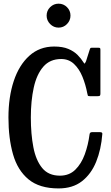

<svg xmlns="http://www.w3.org/2000/svg" viewBox="-20 -1015 602 1046"><path d="M26 -375Q26 -486.5 55 -573.8Q84 -661 139.8 -711.2Q195.5 -761.5 275 -761.5Q321.5 -761.5 352.2 -748.5Q383 -735.5 402.8 -715.5Q422.5 -695.5 436 -673.5Q440 -666.5 442.5 -669.8Q445 -673 448.5 -681L469 -745.5Q471 -751 472.5 -753Q474 -755 482 -755H515Q523 -755 525 -752.8Q527 -750.5 527 -743V-505Q527 -496 524 -493.5Q521 -491 511.5 -491H470Q459.5 -491 458.5 -494.5Q457.5 -498 455.5 -506.5Q446.5 -554.5 429 -597.2Q411.5 -640 383 -666.8Q354.5 -693.5 313.5 -693.5Q252 -693.5 215.8 -651.5Q179.5 -609.5 163.8 -537.5Q148 -465.5 148 -375Q148 -284.5 161.8 -213Q175.5 -141.5 209.8 -99.8Q244 -58 306.5 -58Q357 -58 390 -90.2Q423 -122.5 441.8 -174Q460.5 -225.5 468 -283.5Q469.5 -295 481 -295H525Q538.5 -295 537.5 -285.5Q531 -200.5 503.8 -133.5Q476.5 -66.5 426.2 -27.5Q376 11.5 299 11.5Q195 11.5 135.2 -38Q75.5 -87.5 50.8 -174.8Q26 -262 26 -375ZM299 -864.5Q272.5 -864.5 253.2 -884Q234 -903.5 234 -930Q234 -957 253.2 -976Q272.5 -995 299 -995Q326 -995 345 -976Q364 -957 364 -930Q364 -903.5 345 -884Q326 -864.5 299 -864.5Z"/></svg>

Font: Besley* Condensed Medium
Style: Regular
Weight: 500
Width: 3
Designer: Owen Earl
Foundry: indestructible type*
Version: Version 3.000; ttfautohint (v1.8.3)